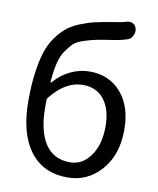

<svg xmlns="http://www.w3.org/2000/svg" viewBox="-89 -872 785 953"><g transform="rotate(10 303.5 -395.0)"><path d="M315.4 -63.5Q377.9 -63.5 418.5 -120.6Q459 -177.7 459 -268.6Q459 -354.5 420.9 -403.8Q382.8 -453.1 313.5 -453.1Q226.6 -453.1 153.3 -361.3Q147.5 -354.5 147.5 -343.8V-311.5Q147.5 -192.4 189.9 -127.9Q232.4 -63.5 315.4 -63.5ZM472.7 -799.8Q479.5 -801.8 485.4 -801.8Q494.1 -801.8 502.9 -797.9Q517.6 -790 521.5 -774.4Q523.4 -767.6 523.4 -760.7Q523.4 -749 517.6 -738.3Q509.8 -720.7 492.2 -714.8Q464.8 -705.1 418.9 -698.2Q366.2 -690.4 339.8 -685.1Q313.5 -679.7 278.3 -668.5Q243.2 -657.2 226.6 -641.1Q210 -625 191.9 -598.1Q173.8 -571.3 165 -533.2Q156.2 -495.1 151.4 -440.4Q151.4 -438.5 153.3 -437.5Q155.3 -436.5 157.2 -438.5Q192.4 -480.5 239.3 -502.4Q286.1 -524.4 335.9 -524.4Q433.6 -524.4 493.7 -455.6Q553.7 -386.7 553.7 -268.6Q553.7 -142.6 485.4 -64.9Q417 12.7 316.4 12.7Q193.4 12.7 126.5 -76.2Q59.6 -165 59.6 -329.1Q59.6 -407.2 67.9 -468.8Q76.2 -530.3 90.3 -574.7Q104.5 -619.1 128.4 -652.8Q152.3 -686.5 178.2 -708Q204.1 -729.5 242.2 -745.1Q280.3 -760.7 315.4 -769Q350.6 -777.3 400.4 -785.2Q449.2 -792 472.7 -799.8Z"/></g></svg>

Font: Gen Jyuu GothicX Regular
Style: Regular
Weight: 400
Designer: [Source Han Sans]
Ryoko NISHIZUKA  (kana & ideographs); Paul D. Hunt (Latin, Greek & Cyrillic); Wenlong ZHANG  (bopomofo
Version: Version 1.002.20150607